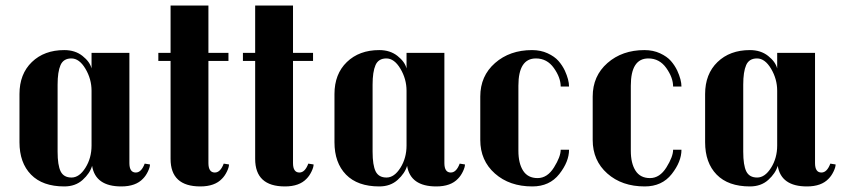

<svg xmlns="http://www.w3.org/2000/svg" viewBox="-20 -660 3028 690"><path d="M468 -40Q488 -40 500 -72L519 -69Q519 -59 511.5 -43.5Q504 -28 494 -18Q468 10 416 10Q323 10 311 -64Q303 -37 277 -13.5Q251 10 211 10Q133 10 91.5 -32.5Q50 -75 50 -149V-322Q50 -394 94.5 -437Q139 -480 211 -480Q250 -480 276.5 -459Q303 -438 309 -414V-470H445V-74Q445 -40 468 -40ZM309 -334Q309 -376 287 -413Q265 -450 236.5 -450Q208 -450 197.5 -426Q187 -402 187 -356V-115Q187 -66 198 -44Q209 -22 237 -22Q265 -22 287 -57Q309 -92 309 -137Z M752 -40Q772 -40 784 -72L803 -69Q803 -59 795.5 -43.5Q788 -28 778 -18Q752 10 700 10Q593 10 593 -89V-441H549V-470H593V-640H729V-470H801V-441H729V-74Q729 -40 752 -40Z M1056 -40Q1076 -40 1088 -72L1107 -69Q1107 -59 1099.5 -43.5Q1092 -28 1082 -18Q1056 10 1004 10Q897 10 897 -89V-441H853V-470H897V-640H1033V-470H1105V-441H1033V-74Q1033 -40 1056 -40Z M1600 -40Q1620 -40 1632 -72L1651 -69Q1651 -59 1643.5 -43.5Q1636 -28 1626 -18Q1600 10 1548 10Q1455 10 1443 -64Q1435 -37 1409 -13.5Q1383 10 1343 10Q1265 10 1223.5 -32.5Q1182 -75 1182 -149V-322Q1182 -394 1226.5 -437Q1271 -480 1343 -480Q1382 -480 1408.5 -459Q1435 -438 1441 -414V-470H1577V-74Q1577 -40 1600 -40ZM1441 -334Q1441 -376 1419 -413Q1397 -450 1368.5 -450Q1340 -450 1329.5 -426Q1319 -402 1319 -356V-115Q1319 -66 1330 -44Q1341 -22 1369 -22Q1397 -22 1419 -57Q1441 -92 1441 -137Z M2025 -122Q2025 -79 1990 -34.5Q1955 10 1893 10Q1811 10 1758.5 -36.5Q1706 -83 1706 -157V-313Q1706 -387 1759 -433.5Q1812 -480 1892 -480Q1923 -480 1948 -468.5Q1973 -457 1987 -441Q2001 -425 2010 -406Q2025 -373 2025 -349H1995Q1995 -381 1970.5 -415.5Q1946 -450 1906 -450Q1843 -450 1843 -352V-118Q1843 -73 1860 -46.5Q1877 -20 1912 -20Q1947 -20 1971 -58.5Q1995 -97 1995 -122Z M2429 -122Q2429 -79 2394 -34.5Q2359 10 2297 10Q2215 10 2162.5 -36.5Q2110 -83 2110 -157V-313Q2110 -387 2163 -433.5Q2216 -480 2296 -480Q2327 -480 2352 -468.5Q2377 -457 2391 -441Q2405 -425 2414 -406Q2429 -373 2429 -349H2399Q2399 -381 2374.5 -415.5Q2350 -450 2310 -450Q2247 -450 2247 -352V-118Q2247 -73 2264 -46.5Q2281 -20 2316 -20Q2351 -20 2375 -58.5Q2399 -97 2399 -122Z M2932 -40Q2952 -40 2964 -72L2983 -69Q2983 -59 2975.5 -43.5Q2968 -28 2958 -18Q2932 10 2880 10Q2787 10 2775 -64Q2767 -37 2741 -13.5Q2715 10 2675 10Q2597 10 2555.5 -32.5Q2514 -75 2514 -149V-322Q2514 -394 2558.5 -437Q2603 -480 2675 -480Q2714 -480 2740.5 -459Q2767 -438 2773 -414V-470H2909V-74Q2909 -40 2932 -40ZM2773 -334Q2773 -376 2751 -413Q2729 -450 2700.5 -450Q2672 -450 2661.5 -426Q2651 -402 2651 -356V-115Q2651 -66 2662 -44Q2673 -22 2701 -22Q2729 -22 2751 -57Q2773 -92 2773 -137Z"/></svg>

Font: Trochut
Style: Bold
Weight: 700
Designer: Andreu Balius
Foundry: Andreu Balius
Version: Version 1.001